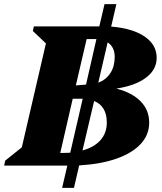

<svg xmlns="http://www.w3.org/2000/svg" viewBox="-48 -797 778 924"><path d="M-28 0 -23 -24 57 -88 173 -588 110 -648 115 -670H430L455 -777H512L487 -669Q589 -661 647.5 -621.5Q706 -582 706 -519Q706 -462 655 -423.5Q604 -385 514 -371V-370Q588 -351 629 -309Q670 -267 670 -207Q670 -148 629 -104Q588 -60 512.5 -33.5Q437 -7 333 -1L308 107H251L276 0ZM407 -609H369L317 -386L366 -390L416 -609Q412 -609 407 -609ZM504 -523Q504 -571 470 -593L425 -399Q462 -413 483 -445Q504 -477 504 -523ZM344 -322H302L242 -61H258Q275 -61 290 -62L350 -322ZM466 -207Q466 -286 405 -311L349 -73Q405 -88 435.5 -122.5Q466 -157 466 -207Z"/></svg>

Font: Platypi ExtraBold
Style: Italic
Weight: 800
Italic angle: -13°
Designer: David Sargent
Foundry: Bolt Cutter Type
Version: Version 1.200; ttfautohint (v1.8.4.7-5d5b)